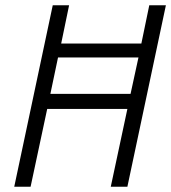

<svg xmlns="http://www.w3.org/2000/svg" viewBox="-20 -708 649 728"><path d="M34 0 180 -688H242L212 -543H516L546 -688H609L463 0H400L463 -295H159L96 0ZM171 -352H475L505 -490H200Z"/></svg>

Font: Saira SemiCondensed Light
Style: Italic
Weight: 300
Width: 4
Italic angle: -12°
Designer: Hector Gatti with collaboration of the Omnibus-Type team
Foundry: Omnibus-Type
Version: Version 1.101